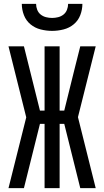

<svg xmlns="http://www.w3.org/2000/svg" viewBox="-20 -975 540 995"><path d="M24 0 116 -367 24 -735H104L187 -402H211V-735H289V-402H313L367 -620L396 -735H476L384 -368L476 0H396L313 -333H289V0H211V-333H187L104 0ZM250 -815Q220 -815 190.5 -822.5Q161 -830 138 -849Q115 -868 104 -896.5Q93 -925 93 -955H167Q167 -939 173 -924Q179 -909 191 -899.5Q203 -890 218.5 -886Q234 -882 250 -882Q266 -882 281.5 -886Q297 -890 309 -899.5Q321 -909 327 -924Q333 -939 333 -955H407Q407 -925 396 -896.5Q385 -868 362 -849Q339 -830 309.5 -822.5Q280 -815 250 -815Z"/></svg>

Font: Iosevka Fuck
Style: Regular
Weight: 400
Monospace: yes
Designer: Belleve Invis
Foundry: Belleve Invis
Version: Version 28.0.7; ttfautohint (v1.8.3)